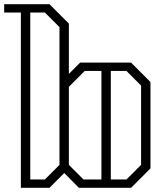

<svg xmlns="http://www.w3.org/2000/svg" viewBox="-20 -900 791 920"><path d="M701 -507V-93L608 0H358L288 -71L217 0H80V-40V-840H0V-880H217L310 -787V-546L364 -600H608ZM265 -770 195 -840H125V-40H195L265 -110ZM380 -40H466V-560H386L310 -484V-110ZM656 -490 586 -560H511V-40H586L656 -110Z"/></svg>

Font: Kumar One Outline
Style: Regular
Weight: 400
Designer: Parimal Parmar
Foundry: Indian Type Foundry
Version: Version 1.000;PS 1.000;hotconv 1.0.88;makeotf.lib2.5.647800